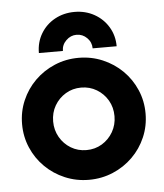

<svg xmlns="http://www.w3.org/2000/svg" viewBox="-47 -640 595 697"><g transform="rotate(-5 250.0 -292.0)"><path d="M250 13.9Q203.5 13.9 162.5 -3.5Q121.5 -20.8 90.6 -51.4Q59.7 -81.9 42.4 -122.2Q25 -162.5 25 -208.3Q25 -254.2 42.4 -294.4Q59.7 -334.7 90.6 -365.3Q121.5 -395.8 162.5 -413.2Q203.5 -430.6 250 -430.6Q296.5 -430.6 337.5 -413.2Q378.5 -395.8 409.4 -365.3Q440.3 -334.7 457.6 -294.4Q475 -254.2 475 -208.3Q475 -162.5 457.6 -122.2Q440.3 -81.9 409.4 -51.4Q378.5 -20.8 337.5 -3.5Q296.5 13.9 250 13.9ZM250 -94.4Q281.2 -94.4 306.6 -109.7Q331.9 -125 346.9 -151Q361.8 -177.1 361.8 -208.3Q361.8 -240.3 346.9 -266Q331.9 -291.7 306.6 -306.9Q281.2 -322.2 250 -322.2Q218.8 -322.2 193.4 -306.9Q168.1 -291.7 153.1 -266Q138.2 -240.3 138.2 -208.3Q138.2 -177.1 153.1 -151Q168.1 -125 193.4 -109.7Q218.8 -94.4 250 -94.4ZM108.3 -460.4Q108.3 -500 127.1 -531.2Q145.8 -562.5 178.1 -580.2Q210.4 -597.9 250 -597.9Q289.6 -597.9 321.9 -579.9Q354.2 -561.8 372.9 -530.6Q391.7 -499.3 391.7 -460.4H304.2Q304.2 -482.6 288.2 -498.6Q272.2 -514.6 250 -514.6Q228.5 -514.6 212.2 -498.6Q195.8 -482.6 195.8 -460.4Z"/></g></svg>

Font: Afacad Flux
Style: Bold
Weight: 700
Designer: Kristian Moeller
Foundry: Dicotype
Version: Version 1.100